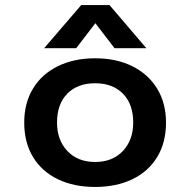

<svg xmlns="http://www.w3.org/2000/svg" viewBox="-20 -726 718 761"><path d="M302 -706H414L560 -535H434L358 -634L282 -535H155ZM76 -240Q76 -317 110.5 -374.5Q145 -432 209 -463.5Q273 -495 357 -495Q441 -495 504.5 -463.5Q568 -432 603 -374.5Q638 -317 638 -240Q638 -161 603 -103.5Q568 -46 504.5 -15.5Q441 15 357 15Q273 15 209.5 -15.5Q146 -46 111 -103.5Q76 -161 76 -240ZM508 -240Q508 -313 467.5 -354.5Q427 -396 357 -396Q287 -396 246.5 -354.5Q206 -313 206 -240Q206 -171 247 -127.5Q288 -84 357 -84Q426 -84 467 -127.5Q508 -171 508 -240Z"/></svg>

Font: Prompt Medium
Style: Regular
Weight: 500
Designer: Katatrad Team
Foundry: CadsonDemak
Version: Version 1.000